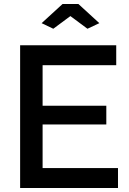

<svg xmlns="http://www.w3.org/2000/svg" viewBox="-20 -935 643 955"><path d="M187 -819.8 291 -915H370.1L474.1 -819.8L415 -792L330.1 -855L245.1 -792ZM566.9 -99.1V0H80.1V-710H558.1V-610.8H191.9V-409.2H508.8V-315.9H191.9V-99.1Z"/></svg>

Font: Rawline SemiBold
Style: Regular
Weight: 600
Designer: Matt McInerney, Pablo Impallari, Rodrigo Fuenzalida
Foundry: Matt McInerney, Pablo Impallari, Rodrigo Fuenzalida
Version: Version 4.020;PS 004.020;hotconv 1.0.88;makeotf.lib2.5.64775